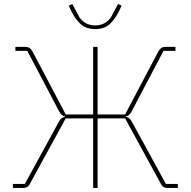

<svg xmlns="http://www.w3.org/2000/svg" viewBox="-20 -930 944 950"><path d="M332 -877 319.8 -901.9 337.9 -910.2 373 -844.2Q401.9 -804.2 451.2 -804.2Q500 -804.2 528.8 -844.2L564 -910.2L582 -901.9L569.8 -877Q549.3 -834.5 522.5 -810.3Q495.6 -786.1 451.2 -786.1Q406.7 -786.1 379.6 -810.3Q352.5 -834.5 332 -877ZM43.9 0V-20H103L271 -327.1Q282.2 -349.1 301.8 -352.1V-354Q292.5 -355.5 285.9 -361.1Q279.3 -366.7 272 -379.9L115.2 -678.2H56.2V-698.2H105Q128.4 -698.2 140.1 -676.8L305.2 -363.8H440.9V-698.2H462.9V-363.8H599.1L764.2 -676.8Q775.9 -698.2 798.8 -698.2H848.1V-678.2H789.1L631.8 -379.9Q624.5 -366.7 617.9 -361.1Q611.3 -355.5 602.1 -354V-352.1Q621.6 -349.1 632.8 -327.1L800.8 -20H859.9V0H810.1Q786.1 0 777.8 -17.1L599.1 -344.2H462.9V0H440.9V-344.2H305.2L126 -17.1Q117.7 0 94.2 0Z"/></svg>

Font: Anuphan Thin
Style: Regular
Weight: 250
Designer: Mike Abbink, Paul van der Laan, Pieter van Rosmalen, Mint Tantisuwanna
Foundry: Bold Monday; Cadson Demak
Version: Version 3.002;hotconv 1.0.109;makeotfexe 2.5.65596